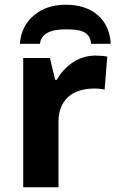

<svg xmlns="http://www.w3.org/2000/svg" viewBox="-20 -791 494 811"><path d="M148.9 -606C153.3 -646.5 189 -667 256.8 -667C285.6 -667 306.6 -665 320.3 -661.1C347.2 -653.3 362.3 -636.7 364.7 -606H447.8C444.8 -657.7 426.3 -698.2 392.6 -727.5C358.9 -756.3 314 -771 257.8 -771C203.1 -771 158.2 -755.9 122.6 -725.6C86.9 -694.8 67.4 -655.3 64 -606ZM382.8 -556.2C349.1 -556.2 317.9 -546.9 289.1 -528.3C260.3 -509.3 237.3 -484.9 220.2 -454.1H212.9L190.9 -545.9H78.1V0H227.1V-277.8C227.1 -365.7 282.7 -417 377.9 -417C395 -417 409.7 -415.5 421.9 -412.1L433.1 -551.8C419.9 -554.7 402.8 -556.2 382.8 -556.2Z"/></svg>

Font: Noto Reveo Sans
Style: Bold
Weight: 700
Designer: Monotype Design team
Foundry: Monotype Imaging Inc.
Version: Version 1.04